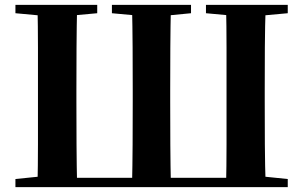

<svg xmlns="http://www.w3.org/2000/svg" viewBox="-20 -764 1237 784"><path d="M133 0Q135 -87 135 -175Q135 -263 135 -351V-394Q135 -483 135 -570.5Q135 -658 133 -744H295Q293 -657 292.5 -569.5Q292 -482 292 -393V-351Q292 -261 292.5 -173.5Q293 -86 295 0ZM519 0Q521 -87 521.5 -175Q522 -263 522 -351V-393Q522 -483 521.5 -570.5Q521 -658 519 -744H678Q676 -657 675.5 -570Q675 -483 675 -394V-351Q675 -261 675.5 -173.5Q676 -86 678 0ZM903 0Q905 -86 905 -173.5Q905 -261 905 -351V-393Q905 -482 905 -569.5Q905 -657 903 -744H1065Q1062 -658 1061.5 -570.5Q1061 -483 1061 -394V-351Q1061 -263 1061.5 -175Q1062 -87 1065 0ZM43 -710V-744H377V-710L224 -696H195ZM437 -710V-744H760V-710L616 -696H589ZM821 -710V-744H1155V-710L1002 -696H973ZM43 0V-33L200 -49H214V0ZM983 0V-49H998L1155 -33V0ZM214 0V-38H983V0Z"/></svg>

Font: Noto Serif TC ExtraBold
Style: Regular
Weight: 800
Designer: Ryoko NISHIZUKA 西塚涼子 (kana & ideographs); Frank Grießhammer (Latin, Greek & Cyrillic); Wenlong ZHANG 张文龙 (bopomofo); San
Foundry: Adobe
Version: Version 2.002-H1;hotconv 1.1.0;makeotfexe 2.6.0